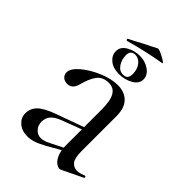

<svg xmlns="http://www.w3.org/2000/svg" viewBox="-222 -828 926 926"><g transform="rotate(45 241.0 -365.5)"><path d="M365 8Q353 8 339.5 -3Q326 -14 316.5 -37Q307 -60 307 -95V-337Q307 -398 291 -426Q275 -454 240 -454Q199 -454 178.5 -425Q158 -396 147 -351Q136 -308 102 -308Q83 -308 71.5 -318.5Q60 -329 60 -346Q60 -372 96.5 -403Q133 -434 184.5 -455.5Q236 -477 279 -477Q325 -477 352.5 -449.5Q380 -422 380 -367V-129Q380 -81 394 -63Q408 -45 432 -45Q448 -45 475 -56H476Q480 -56 481.5 -51.5Q483 -47 479 -45L373 6ZM59 -64Q59 -99 83 -122.5Q107 -146 165 -167L325 -225L328 -211L204 -164Q171 -151 157 -133.5Q143 -116 143 -92Q143 -67 158.5 -50Q174 -33 196 -33Q217 -33 246 -48L335 -93L336 -79L245 -27Q211 -8 188.5 -0.5Q166 7 144 7Q107 7 83 -14Q59 -35 59 -64ZM156 -586Q156 -616 186.5 -634Q217 -652 254 -652Q292 -652 319.5 -632Q347 -612 347 -584Q347 -554 315.5 -536Q284 -518 244 -518Q204 -518 180 -538Q156 -558 156 -586ZM292 -566Q292 -597 275.5 -618.5Q259 -640 235 -640Q204 -640 204 -606Q204 -577 219.5 -553.5Q235 -530 260 -530Q277 -530 284.5 -538.5Q292 -547 292 -566ZM158 -659Q155 -659 153.5 -663.5Q152 -668 155 -669Q182 -682 226 -706Q245 -715 260.5 -723Q276 -731 289 -738Q294 -741 313 -732.5Q332 -724 347 -714Q362 -704 355 -703Q255 -686 160 -659Z"/></g></svg>

Font: Cormorant Unicase Medium
Style: Regular
Weight: 500
Designer: Christian Thalmann (Catharsis Fonts)
Foundry: Catharsis Fonts
Version: Version 4.000